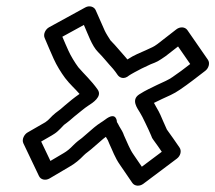

<svg xmlns="http://www.w3.org/2000/svg" viewBox="-20 -616 684 610"><path d="M178.1 -499.3 246.5 -536.8C258.9 -509.2 271.8 -470.3 291.2 -451C308.4 -433.9 321.4 -416.6 339.5 -397C345 -390.4 349.1 -384.8 353.5 -378.2C359 -370 373.1 -361.5 390.3 -376.3C391.9 -377.7 398.5 -381.3 406.4 -385.8C421.8 -394.6 435.6 -401.1 458.9 -411.9C462.6 -413.8 477.7 -417.7 492.6 -428.4C497.6 -431.6 501.3 -434.1 506.7 -438L545.7 -468.4L584.3 -412.6C564.3 -397.1 547.3 -384.1 527.3 -370.7C516.7 -363 498.4 -355 479.2 -346.2C458.8 -335.9 444.1 -330.1 422.6 -316.3C395 -298.7 416.9 -271.5 424.7 -258.2L432.4 -244.5C437.7 -234.9 445 -217.9 452.1 -203.6L459.9 -186C462.8 -177.4 463.6 -177.1 467.3 -171.6C476.7 -159 485.9 -145.6 494 -133.8L430.6 -86.3L404.7 -124.2C391.6 -142.7 385.8 -160.6 374.1 -185.4C372 -191.3 370.3 -195.5 367.7 -200L358.7 -215.2C356.5 -219.9 353.8 -224.5 351.5 -228.2C351.5 -228.2 351.1 -264.8 313.7 -235.7C306 -229.6 292.8 -222.8 278.7 -210.7L240.1 -177.4C230.5 -170.2 225.1 -166.6 213.2 -154.9C202 -143.1 192.8 -135.8 183 -130L140.2 -104.7L110.8 -166.3L144.8 -185.9C147.9 -187.7 150.9 -189.7 153.9 -191.7C166.5 -199.8 180.8 -217.3 183.3 -219.2C190 -224.4 195.3 -227.9 201.6 -233.3L216 -245.7C233.4 -259.2 247.1 -271.8 261 -280.7C273.6 -288.7 306 -309 290.4 -331.3C270.2 -360.2 246.9 -380.9 228.8 -402.3C218.1 -416.6 204.7 -438.6 197.4 -455C190.7 -469.5 184.3 -484.8 178.1 -499.3ZM136 -529.4C124.5 -523.1 116.6 -507.5 121.9 -495.3C131.3 -473.8 140.5 -450.8 150.6 -429C159.6 -408.6 174.5 -384.7 186.8 -368.2C201.4 -348.7 218.7 -334 232.7 -317.6C215.5 -305.7 199.6 -292.6 186.9 -281.7L172.6 -269.3C168 -265.8 161.5 -260.8 156.2 -256.8C141.5 -245.2 136.7 -235.8 124.1 -227.7L67.5 -195.1C57.5 -189.4 48.2 -173.4 54.3 -160.6L103.9 -56.6C109.5 -44.7 124.9 -41.7 137.4 -49L203.5 -88C219 -97.1 232.1 -107.8 246.8 -123.1C255 -131.1 258 -131.8 269.1 -141.3L308.4 -175.3C310.6 -177.2 313 -179 316.3 -181.3L322.9 -170C323.1 -169.7 325.6 -162.8 327.2 -159.6C337.6 -137.9 344.8 -115.4 361.5 -91.8L400.4 -34.9C407.7 -24.3 423.5 -23.2 435.3 -32L541.9 -112C554 -121 557.5 -137.1 550.3 -147.3C537.1 -166 525.1 -184.5 510.2 -204.4C509.2 -206.1 508.6 -207.8 507.7 -209.9L498.8 -229.9C493.5 -242 487.3 -258.2 477.4 -274.1L469.8 -287.8C469.3 -288.6 469.5 -288.2 469 -289C475.2 -292.1 483.8 -296 495.4 -301.8C511.2 -309.1 532.4 -317.5 551.9 -331.3C579.5 -349.9 607 -371.8 632.3 -391.1C642.7 -399 648.1 -415.3 640.5 -426.2L575.4 -520.2C567.8 -531.3 551.6 -531.6 540.2 -522.7L480.1 -476C465.7 -465.5 464.7 -466.8 442.4 -456C425.7 -448.3 407.2 -441.9 384.8 -427.1C384.2 -427.8 382 -430.6 379.9 -433C362.8 -451.6 350.3 -468.3 331.1 -487.6C326.1 -495.1 316.2 -510.8 312.7 -518.7C303.3 -540.7 293.5 -562.4 283.9 -583.9C279.2 -594.5 264.3 -599.8 251 -592.4Z"/></svg>

Font: Tape
Style: Regular
Weight: 500
Foundry: Cannot Into Space Fonts
Version: Version 0.97